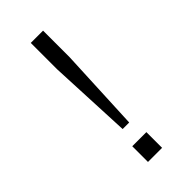

<svg xmlns="http://www.w3.org/2000/svg" viewBox="-172 -640 578 578"><g transform="rotate(-45 117.0 -351.5)"><path d="M143.1 -490.2 130.9 -224.1H103L90.8 -490.2V-603H143.1ZM147 -100.1H86.9V-167H147Z"/></g></svg>

Font: Kikakui Sans Pro
Style: Regular
Weight: 400
Version: 0.2